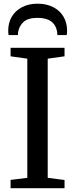

<svg xmlns="http://www.w3.org/2000/svg" viewBox="-20 -996 398 1016"><path d="M36 -44 124.5 -55V-685.5L36 -698V-743H321.5V-698L232.5 -685.5V-55L321.5 -43.5V0H36ZM335 -834.5Q335 -821 333 -810.5H283.5Q283.5 -820.5 282.5 -827Q270 -901.5 179 -901.5Q128.5 -901.5 105 -880.2Q81.5 -859 76 -827Q75 -820.5 75 -810.5H25.5Q23.5 -821 23.5 -834.5Q23.5 -875.5 42.5 -907.8Q61.5 -940 96.8 -958.2Q132 -976.5 179 -976.5Q226 -976.5 261.5 -958.2Q297 -940 316 -907.8Q335 -875.5 335 -834.5Z"/></svg>

Font: Merriweather 12pt
Style: Regular
Weight: 400
Designer: Eben Sorkin
Foundry: Eben Sorkin
Version: Version 2.100